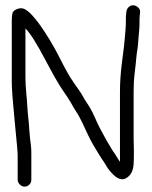

<svg xmlns="http://www.w3.org/2000/svg" viewBox="-20 -680 566 717"><path d="M428 -76C426 -78 423 -83 418 -91C413 -99 409 -106 406 -110C403 -114 400 -118 398 -122C396 -126 392 -132 389 -137L380 -152C377 -157 374 -163 370 -170C366 -177 362 -185 357 -194C352 -203 347 -213 342 -224C337 -235 332 -247 326 -259C320 -271 314 -282 307 -292C300 -302 294 -312 288 -323C282 -334 271 -349 257 -369C243 -389 227 -416 209 -452C191 -488 176 -514 167 -529C125 -598 93 -637 70 -647C62 -650 53 -650 43 -646C33 -642 27 -636 26 -628C25 -620 24 -613 24 -606V-373C24 -346 28 -298 35 -226C42 -154 46 -112 46 -101V-9C46 -2 49 4 54 9C59 14 65 17 72 17C79 17 85 14 90 9C95 4 97 -2 97 -9V-101C97 -112 97 -126 95 -141C93 -156 91 -171 90 -187C89 -203 88 -220 86 -236C84 -252 83 -268 82 -283C81 -298 80 -315 78 -334C76 -353 75 -373 75 -395V-574C92 -557 117 -518 149 -457C177 -404 198 -367 213 -345C228 -323 239 -307 245 -296C251 -285 257 -274 264 -264C271 -254 283 -232 298 -199C313 -166 326 -141 336 -126L345 -111C352 -99 358 -90 362 -84C366 -78 370 -73 374 -66C378 -59 381 -53 386 -47C411 -15 432 -4 450 -14C468 -24 478 -42 479 -69C480 -83 480 -98 480 -115C480 -132 479 -148 479 -164V-337C479 -360 480 -384 483 -408C486 -432 488 -451 489 -464C490 -477 492 -489 494 -501C496 -513 496 -525 497 -536C498 -547 499 -559 500 -570C501 -581 501 -591 501 -600C501 -609 501 -617 502 -623L503 -633C504 -640 502 -646 497 -651C492 -656 487 -659 480 -660C473 -661 466 -659 461 -654C456 -649 453 -644 452 -637L451 -627C450 -620 450 -612 450 -603C450 -594 450 -584 449 -573C448 -562 447 -550 446 -537C445 -524 442 -495 436 -451C430 -407 428 -369 428 -337Z"/></svg>

Font: AppleStorm
Style: Rg
Weight: 400
Foundry: Cannot Into Space Fonts
Version: Version 1.01